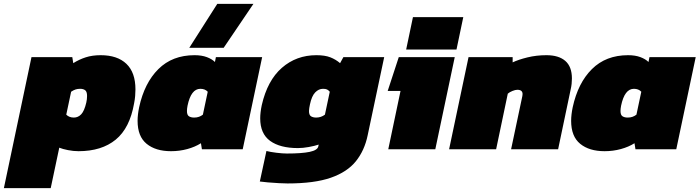

<svg xmlns="http://www.w3.org/2000/svg" viewBox="-83 -768 3600 988"><path d="M-63 200 79 -474H289L294 -443Q324 -462 358 -473Q392 -484 435 -484Q521 -484 567.5 -439.5Q614 -395 614 -308Q614 -292 612.5 -274Q611 -256 607 -236Q585 -109 512.5 -49.5Q440 10 321 10Q295 10 267 4.5Q239 -1 222 -8L178 200ZM297 -163Q319 -163 335 -180Q351 -197 361 -240Q365 -257 365 -274Q365 -296 355.5 -303.5Q346 -311 329 -311Q316 -311 305.5 -307.5Q295 -304 283 -296L258 -178Q273 -163 297 -163Z M891 -522 1035 -748H1221L1068 -522ZM797 10Q718 10 671.5 -28Q625 -66 625 -146Q625 -162 627 -179.5Q629 -197 633 -216Q660 -341 732 -412.5Q804 -484 918 -484Q955 -484 981.5 -474Q1008 -464 1023 -449L1028 -474H1266L1166 0H956L951 -31Q921 -12 881 -1Q841 10 797 10ZM916 -163Q930 -163 941 -167Q952 -171 961 -178L986 -296Q972 -311 948 -311Q900 -311 882 -224Q879 -208 879 -197Q879 -176 889.5 -169.5Q900 -163 916 -163Z M1397 176Q1381 176 1352 174.5Q1323 173 1295 170.5Q1267 168 1254 166L1288 9Q1307 14 1339 18Q1371 22 1393 22Q1470 22 1510.5 13.5Q1551 5 1555 -15L1557 -24Q1536 -17 1506 -11.5Q1476 -6 1450 -6Q1358 -6 1307 -43Q1256 -80 1256 -159Q1256 -174 1258 -191Q1260 -208 1264 -227Q1293 -354 1367.5 -419Q1442 -484 1545 -484Q1589 -484 1617 -473Q1645 -462 1667 -443L1684 -474H1894L1809 -72Q1793 6 1748.5 61.5Q1704 117 1619.5 146.5Q1535 176 1397 176ZM1544 -163Q1569 -163 1589 -178L1614 -296Q1607 -304 1600 -307.5Q1593 -311 1579 -311Q1557 -311 1539 -292.5Q1521 -274 1512 -231Q1510 -221 1508.5 -212.5Q1507 -204 1507 -197Q1507 -176 1517.5 -169.5Q1528 -163 1544 -163Z M2007 -513 2042 -680H2301L2266 -513ZM1915 0 1978 -300H1912L1969 -474H2257L2157 0Z M2228 0 2328 -474H2555V-447Q2584 -461 2630.5 -472.5Q2677 -484 2729 -484Q2792 -484 2826 -454.5Q2860 -425 2860 -364Q2860 -351 2858.5 -336.5Q2857 -322 2853 -305L2789 0H2547L2605 -274Q2606 -278 2606 -284Q2606 -306 2579 -306Q2569 -306 2554 -300Q2539 -294 2530 -286L2470 0Z M3028 10Q2949 10 2902.5 -28Q2856 -66 2856 -146Q2856 -162 2858 -179.5Q2860 -197 2864 -216Q2891 -341 2963 -412.5Q3035 -484 3149 -484Q3186 -484 3212.5 -474Q3239 -464 3254 -449L3259 -474H3497L3397 0H3187L3182 -31Q3152 -12 3112 -1Q3072 10 3028 10ZM3147 -163Q3161 -163 3172 -167Q3183 -171 3192 -178L3217 -296Q3203 -311 3179 -311Q3131 -311 3113 -224Q3110 -208 3110 -197Q3110 -176 3120.5 -169.5Q3131 -163 3147 -163Z"/></svg>

Font: Kanit Black
Style: Italic
Weight: 900
Italic angle: -12°
Designer: Katatrad Team
Foundry: CadsonDemak
Version: Version 2.000; ttfautohint (v1.8.3)